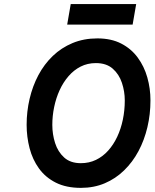

<svg xmlns="http://www.w3.org/2000/svg" viewBox="-20 -898 749 930"><path d="M372.2 12Q300.6 12 250.2 -13.4Q199.9 -38.9 168.8 -82Q137.6 -125.2 123.3 -180.1Q109 -234.9 109 -293.4Q109 -358 123.4 -419.4Q137.8 -480.9 165.9 -534Q194.1 -587 235.6 -626.9Q277.2 -666.8 331.4 -689.4Q385.6 -712 451.8 -712Q518.5 -712 567.1 -687Q615.8 -661.9 647.1 -619.1Q678.5 -576.4 693.6 -522.8Q708.8 -469.1 708.8 -411.6Q708.8 -344.5 694 -281.9Q679.2 -219.3 650.8 -166Q622.3 -112.7 581.1 -72.7Q540 -32.6 487.5 -10.3Q435 12 372.2 12ZM371.6 -107.6Q411.4 -107.6 444.6 -123.5Q477.8 -139.4 503.6 -168.1Q529.5 -196.8 547.6 -235.2Q565.7 -273.6 575 -318.4Q584.4 -363.2 584.4 -411.6Q584.4 -455.3 570.5 -496.9Q556.7 -538.4 526 -565.4Q495.3 -592.4 444.4 -592.4Q403.8 -592.4 370.6 -575.5Q337.4 -558.6 311.8 -528.9Q286.1 -499.2 268.7 -461Q251.3 -422.9 242.4 -379.8Q233.4 -336.7 233.4 -293.4Q233.4 -247.6 246.9 -205.1Q260.5 -162.5 290.8 -135.1Q321 -107.6 371.6 -107.6ZM305.4 -778.8 322.6 -878.2H639.6L622.4 -778.8Z"/></svg>

Font: Overpass
Style: Italic
Weight: 400
Italic angle: -10°
Designer: Delve Withrington, Dave Bailey, Thomas Jockin
Foundry: Delve Fonts LLC
Version: Version 4.000